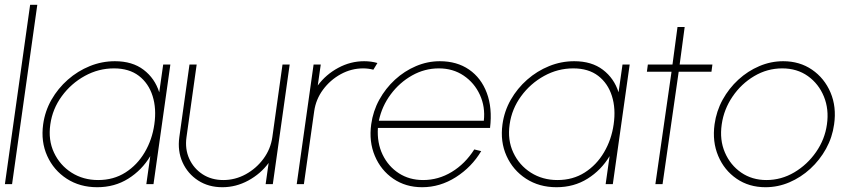

<svg xmlns="http://www.w3.org/2000/svg" viewBox="-26 -770 3573 803"><path d="M-5.5 0 100 -750H130L24.5 0Z M656.5 -500H686.5L616 0H586L602.5 -117Q567.5 -58.5 510.5 -22.8Q453.5 13 380.5 13Q308 13 253.2 -22.5Q198.5 -58 171.5 -117.8Q144.5 -177.5 154.5 -250Q162 -305 189.2 -352.8Q216.5 -400.5 257.8 -436.8Q299 -473 349.5 -493.5Q400 -514 454.5 -514Q527.5 -514 574.5 -478.2Q621.5 -442.5 640 -384ZM384.5 -17Q449 -17 498.5 -48.5Q548 -80 579.2 -133Q610.5 -186 619.5 -250Q629 -315.5 612.2 -368.5Q595.5 -421.5 554.8 -452.8Q514 -484 450.5 -484Q386 -484 328.8 -452.5Q271.5 -421 232.5 -367.8Q193.5 -314.5 184.5 -250Q175 -184.5 199.8 -131.8Q224.5 -79 273.2 -48Q322 -17 384.5 -17Z M724 -196.5 766.5 -500H796.5L754 -196.5Q747 -147 765.5 -106.2Q784 -65.5 821.2 -41.2Q858.5 -17 908 -17Q957.5 -17 1001.8 -41.2Q1046 -65.5 1076 -106.2Q1106 -147 1113 -196.5L1155.5 -500H1185.5L1115 0H1085L1097.5 -88.5Q1064 -43 1012.5 -15Q961 13 904 13Q846 13 802.5 -15.2Q759 -43.5 737.5 -91Q716 -138.5 724 -196.5Z M1215 0 1285.5 -500H1315.5L1303 -412.5Q1337 -458.5 1388.5 -486.2Q1440 -514 1497 -514Q1526.5 -514 1552.5 -506.5L1535.5 -478.5Q1514.5 -484 1493 -484Q1443.5 -484 1399.2 -459.8Q1355 -435.5 1325 -395Q1295 -354.5 1288 -304.5L1245 0Z M1739.5 13Q1670.5 13 1618.8 -22.5Q1567 -58 1541.8 -117.8Q1516.5 -177.5 1526.5 -250Q1534 -305 1560.2 -352.8Q1586.5 -400.5 1626 -436.8Q1665.5 -473 1713.8 -493.5Q1762 -514 1813.5 -514Q1885 -514 1935.8 -479Q1986.5 -444 2010 -381.2Q2033.5 -318.5 2023.5 -235H1554.5Q1550.5 -172.5 1574.2 -123.2Q1598 -74 1642 -45.5Q1686 -17 1743.5 -17Q1807.5 -17 1863.5 -51Q1919.5 -85 1957.5 -145L1986.5 -138Q1947 -71.5 1880.8 -29.2Q1814.5 13 1739.5 13ZM1558.5 -265H1997.5Q2004 -323.5 1981 -373.5Q1958 -423.5 1913.2 -453.8Q1868.5 -484 1809.5 -484Q1750 -484 1697.5 -454.5Q1645 -425 1608 -375.2Q1571 -325.5 1558.5 -265Z M2577.5 -500H2607.5L2537 0H2507L2523.5 -117Q2488.5 -58.5 2431.5 -22.8Q2374.5 13 2301.5 13Q2229 13 2174.2 -22.5Q2119.5 -58 2092.5 -117.8Q2065.5 -177.5 2075.5 -250Q2083 -305 2110.2 -352.8Q2137.5 -400.5 2178.8 -436.8Q2220 -473 2270.5 -493.5Q2321 -514 2375.5 -514Q2448.5 -514 2495.5 -478.2Q2542.5 -442.5 2561 -384ZM2305.5 -17Q2370 -17 2419.5 -48.5Q2469 -80 2500.2 -133Q2531.5 -186 2540.5 -250Q2550 -315.5 2533.2 -368.5Q2516.5 -421.5 2475.8 -452.8Q2435 -484 2371.5 -484Q2307 -484 2249.8 -452.5Q2192.5 -421 2153.5 -367.8Q2114.5 -314.5 2105.5 -250Q2096 -184.5 2120.8 -131.8Q2145.5 -79 2194.2 -48Q2243 -17 2305.5 -17Z M2949.5 -470H2812.5L2745 0H2715L2782.5 -470H2679.5L2683.5 -500H2786.5L2807.5 -657H2837.5L2816.5 -500H2953.5Z M3175.5 13Q3106.5 13 3054.8 -22.5Q3003 -58 2977.8 -117.8Q2952.5 -177.5 2962.5 -250Q2970 -305 2996.2 -352.8Q3022.5 -400.5 3062 -436.8Q3101.5 -473 3149.8 -493.5Q3198 -514 3249.5 -514Q3318.5 -514 3370.2 -478.5Q3422 -443 3447.5 -383Q3473 -323 3462.5 -250Q3455 -195.5 3428.8 -148Q3402.5 -100.5 3363 -64.2Q3323.5 -28 3275.5 -7.5Q3227.5 13 3175.5 13ZM3179.5 -17Q3241.5 -17 3296 -49.2Q3350.5 -81.5 3387.2 -134.5Q3424 -187.5 3432.5 -250Q3441.5 -313 3419.8 -366.2Q3398 -419.5 3352.8 -451.8Q3307.5 -484 3245.5 -484Q3183 -484 3128.5 -451.8Q3074 -419.5 3037.8 -366.2Q3001.5 -313 2992.5 -250Q2983 -185 3005.8 -132.2Q3028.5 -79.5 3074 -48.2Q3119.5 -17 3179.5 -17Z"/></svg>

Font: Urbanist Thin
Style: Italic
Weight: 100
Italic angle: -8°
Designer: Corey Hu
Foundry: Corey Hu
Version: Version 1.321; ttfautohint (v1.8.4.7-5d5b)